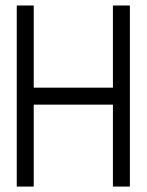

<svg xmlns="http://www.w3.org/2000/svg" viewBox="-20 -687 540 707"><path d="M458.3 0V-666.7H395.8V-364.2H104.2V-666.7H41.7V0H104.2V-301.7H395.8V0Z"/></svg>

Font: Amy Mono
Style: Regular
Weight: 400
Monospace: yes
Version: Version 001.000